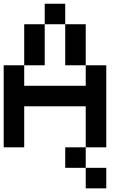

<svg xmlns="http://www.w3.org/2000/svg" viewBox="-20 -798 707 1040"><path d="M333.3 -666.7H222.2V-777.8H333.3ZM111.1 -222.2V0H0V-444.4H111.1V-333.3H444.4V-444.4H555.6V0H444.4V-222.2ZM444.4 -444.4H333.3V-666.7H444.4ZM222.2 -444.4H111.1V-666.7H222.2ZM555.6 222.2H444.4V111.1H555.6ZM444.4 111.1H333.3V0H444.4Z"/></svg>

Font: Pixeloid Sans
Style: Regular
Weight: 400
Designer: GGBotNet
Foundry: GGBotNet
Version: 0.5